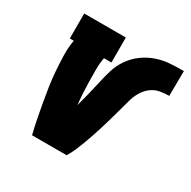

<svg xmlns="http://www.w3.org/2000/svg" viewBox="-123 -639 755 759"><g transform="rotate(30 254.0 -260.0)"><path d="M115 0Q107 -33 100.5 -66Q94 -99 88 -132.5Q82 -166 77 -199.5Q72 -233 69.5 -267Q67 -301 66 -336Q65 -371 71 -406H53V-520H243V-406H209Q204 -379 204 -352Q204 -325 204.5 -298.5Q205 -272 206.5 -245.5Q208 -219 211 -193Q219 -223 226.5 -253Q234 -283 240.5 -313Q247 -343 256 -373Q265 -403 283.5 -430Q302 -457 329 -476.5Q356 -496 386 -506Q416 -516 447 -518Q478 -520 508 -520L507 -406Q487 -406 466.5 -402.5Q446 -399 428.5 -386.5Q411 -374 399 -355Q387 -336 381 -316Q375 -296 370 -276Q365 -256 359 -236Q353 -216 347.5 -196Q342 -176 335.5 -156Q329 -136 322.5 -116.5Q316 -97 308.5 -77Q301 -57 292.5 -37.5Q284 -18 273 0Z"/></g></svg>

Font: Iosevka Curly Slab Heavy
Style: Italic
Weight: 900
Italic angle: -9°
Monospace: yes
Designer: Belleve Invis
Foundry: Belleve Invis
Version: Version 22.1.2; ttfautohint (v1.8.4)